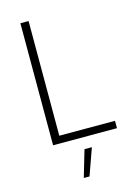

<svg xmlns="http://www.w3.org/2000/svg" viewBox="-142 -822 817 1132"><g transform="rotate(-15 266.5 -256.0)"><path d="M99 0H489V-45H149V-745H99ZM224 233H259L317 70H272Z"/></g></svg>

Font: Mluvka ExtraLight
Style: Regular
Weight: 200
Designer: Modified by Jiří Krblich, Original typeface by Gumpita Rahayu
Foundry: Gumpita Rahayu & Jiří Krblich
Version: Version 2.000;Glyphs 3.1.1 (3134)